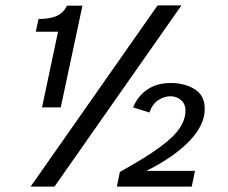

<svg xmlns="http://www.w3.org/2000/svg" viewBox="-20 -688 842 708"><path d="M93 0 561 -668H649L181 0ZM135 -292 194 -571H112L122 -618Q162 -618 187.5 -628.5Q213 -639 227 -667H284L204 -292ZM411 0 422 -54Q516 -106 568.5 -144.5Q621 -183 642.5 -215.5Q664 -248 664 -280Q664 -304 648 -318.5Q632 -333 608 -333Q586 -333 564 -319Q542 -305 531 -273L471 -292Q488 -334 523.5 -358Q559 -382 610 -382Q661 -382 698 -359Q735 -336 735 -286Q735 -227 678.5 -168Q622 -109 520 -58H699L687 0Z"/></svg>

Font: Atkinson Hyperlegible
Style: Italic
Weight: 400
Italic angle: -12°
Designer: Elliott Scott, Megan Eiswerth, Linus Boman, Theodore Petrosky
Foundry: Braille Institute
Version: Version 1.006; ttfautohint (v1.8.3)